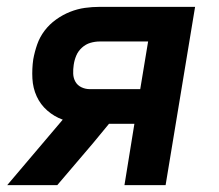

<svg xmlns="http://www.w3.org/2000/svg" viewBox="-20 -540 640 560"><path d="M1 0 163 -191Q138 -200 118 -217.5Q98 -235 87 -259Q76 -283 74.5 -311Q73 -339 77 -367Q81 -389 88.5 -410.5Q96 -432 110 -450.5Q124 -469 143.5 -483Q163 -497 184.5 -505.5Q206 -514 227.5 -517Q249 -520 271 -520H549L463 0H343L372 -179H298L251 -122L147 0ZM242 -280H389L412 -419H271Q257 -419 243.5 -415Q230 -411 219 -401Q208 -391 202.5 -378Q197 -365 195 -351Q193 -338 193.5 -325Q194 -312 200 -301.5Q206 -291 217.5 -285.5Q229 -280 242 -280Z"/></svg>

Font: Iosevka Aile
Style: Bold Italic
Weight: 700
Italic angle: -9°
Designer: Belleve Invis
Foundry: Belleve Invis
Version: Version 28.0.1; ttfautohint (v1.8.4)